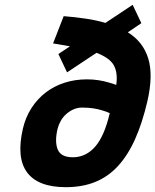

<svg xmlns="http://www.w3.org/2000/svg" viewBox="-20 -767 644 796"><path d="M222 -543 270 -575 200 -587 244 -700Q294 -696 337 -689.5Q380 -683 417 -672L530 -747L566 -671L510 -633Q573 -594 594.5 -525Q616 -456 591 -347Q570 -257 540 -190Q510 -123 469 -78.5Q428 -34 374.5 -12.5Q321 9 253 9Q138 9 92.5 -52Q47 -113 75 -234Q86 -281 110.5 -319Q135 -357 169.5 -383.5Q204 -410 247.5 -424Q291 -438 340 -438Q366 -438 388 -434.5Q410 -431 427 -426Q446 -421 462 -415Q469 -465 452 -496Q435 -527 380 -548L258 -467ZM321 -321Q301 -321 284.5 -313.5Q268 -306 254.5 -294Q241 -282 232 -266Q223 -250 219 -234Q206 -181 219 -148Q232 -115 282 -115Q336 -115 374.5 -159Q413 -203 435 -298Q422 -304 405 -309Q390 -314 369 -317.5Q348 -321 321 -321Z"/></svg>

Font: Panefresco 999wt
Style: Italic
Weight: 900
Version: Version 1.001